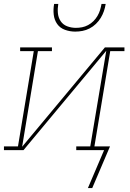

<svg xmlns="http://www.w3.org/2000/svg" viewBox="-38 -760 658 972"><path d="M343 -600Q316 -600 291 -609Q266 -618 251.5 -638.5Q237 -659 234 -686Q231 -713 236 -740H257Q253 -717 255 -694Q257 -671 269 -653Q281 -635 302 -627Q323 -619 346 -619Q362 -619 377.5 -622Q393 -625 408 -633Q423 -641 435 -653Q447 -665 455.5 -679.5Q464 -694 468.5 -709Q473 -724 476 -740H497Q494 -721 488 -703.5Q482 -686 472 -669.5Q462 -653 447.5 -639Q433 -625 415.5 -616Q398 -607 379.5 -603.5Q361 -600 343 -600ZM429 192H407L489 0H348V-19H419L500 -503L81 0H-18V-19H53L133 -501H64V-520H225V-501H154L74 -17L493 -520H592V-501H520L440 -19H519Z"/></svg>

Font: Iosevka Etoile Thin Oblique
Style: Regular
Weight: 100
Italic angle: -9°
Designer: Belleve Invis
Foundry: Belleve Invis
Version: Version 15.5.2; ttfautohint (v1.8.4)